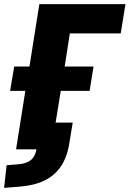

<svg xmlns="http://www.w3.org/2000/svg" viewBox="-24 -725 629 932"><path d="M-4 187 8 77 69 72Q107 68 127 51Q147 34 153 0H54L99 -284H25L45 -402H119L167 -705H585L562 -563H315L290 -402H430L411 -284H271L246 -130H329L313 -33Q303 36 272 82Q241 128 190.5 152Q140 176 70 181Z"/></svg>

Font: Nunito Sans 10pt Condensed Black
Style: Italic
Weight: 900
Width: 3
Italic angle: -9°
Designer: Vernon Adams
Foundry: Vernon Adams
Version: Version 3.101;gftools[0.9.27]